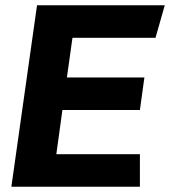

<svg xmlns="http://www.w3.org/2000/svg" viewBox="-20 -706 643 726"><path d="M603 -686 568 -563H254L233 -413H526L509 -290H216L193 -123H509V0H23L120 -686Z"/></svg>

Font: Chivo
Style: Bold Italic
Weight: 700
Italic angle: -8.05°
Designer: Hector Gatti
Foundry: Omnibus-Type
Version: Version 1.007